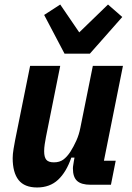

<svg xmlns="http://www.w3.org/2000/svg" viewBox="-20 -816 581 848"><path d="M113 -525H246L183 -211Q180 -195 177.5 -179Q175 -163 175 -148Q175 -122 184.5 -110.5Q194 -99 218 -99Q243 -99 259.5 -111Q276 -123 291 -146Q305 -168 317 -194.5Q329 -221 335 -252L390 -525H523L439 -106H491L470 0H380Q339 0 320.5 -17Q302 -34 302 -72Q302 -79 303.5 -87Q305 -95 306 -103L309 -120H295Q273 -56 236.5 -22Q200 12 144 12Q88 12 62 -21Q36 -54 36 -118Q36 -135 40 -159Q44 -183 47 -198ZM377 -579H265L175 -750L246 -796L330 -673L457 -796L520 -741Z"/></svg>

Font: IBM Plex Sans Condensed
Style: Bold Italic
Weight: 700
Width: 3
Italic angle: -11.31°
Designer: Mike Abbink, Paul van der Laan, Pieter van Rosmalen
Foundry: Bold Monday
Version: Version 3.201